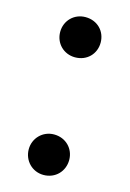

<svg xmlns="http://www.w3.org/2000/svg" viewBox="-90 -577 432 637"><g transform="rotate(15 125.5 -258.0)"><path d="M124 -529C85 -529 55 -499 55 -460C55 -421 85 -391 124 -391C165 -391 194 -421 194 -460C194 -499 165 -529 124 -529ZM124 -126C85 -126 55 -95 55 -57C55 -18 85 13 124 13C165 13 194 -18 194 -57C194 -95 165 -126 124 -126Z"/></g></svg>

Font: Glow Sans SC Normal Book
Style: Regular
Weight: 500
Designer: Ryoko NISHIZUKA (kana, bopomofo & ideographs); Paul D. Hunt (Latin, Greek & Cyrillic); Sandoll Communications, Soo-young
Version: Version 0.93